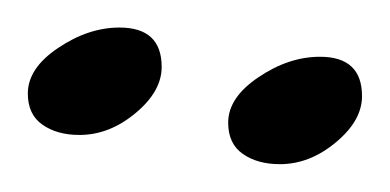

<svg xmlns="http://www.w3.org/2000/svg" viewBox="-20 -533 280 138"><path d="M37.1 -436Q21 -436 10.5 -443.4Q0 -450.7 0 -465.8Q0 -483.9 21.7 -498.5Q43.5 -513.2 65.9 -513.2Q96.2 -513.2 96.2 -484.9Q96.2 -467.3 77.4 -451.7Q58.6 -436 37.1 -436ZM181.2 -415Q165 -415 154.5 -422.4Q144 -429.7 144 -444.8Q144 -462.9 165.8 -477.5Q187.5 -492.2 210 -492.2Q240.2 -492.2 240.2 -463.9Q240.2 -446.3 221.4 -430.7Q202.6 -415 181.2 -415Z"/></svg>

Font: Dancing Script OT
Style: Regular
Weight: 400
Foundry: Pablo Impallari. www.impallari.com
Version: Version 1.000